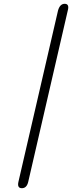

<svg xmlns="http://www.w3.org/2000/svg" viewBox="-20 -769 379 1009"><path d="M77 186 285 -714Q295 -749 320 -749Q346 -749 336 -713L128 188Q120 220 95 220Q69 220 77 186Z"/></svg>

Font: Coval
Style: Light Italic
Weight: 300
Foundry: Context Ltd
Version: Version 001.000